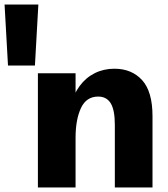

<svg xmlns="http://www.w3.org/2000/svg" viewBox="-111 -821 737 841"><path d="M392 -274Q392 -339 374 -368.5Q356 -398 319 -398Q267 -398 243.5 -347.5Q220 -297 220 -217L203 -280L197 -356Q211 -408 238 -444.5Q265 -481 304 -500.5Q343 -520 390 -520Q466 -520 511.5 -470Q557 -420 557 -312V0H392ZM55 -500H220V0H55ZM-91 -801H57L42 -534H-76Z"/></svg>

Font: Moderustic
Style: Bold
Weight: 700
Designer: Tural Alisoy
Foundry: TAFT Foundry
Version: Version 2.120